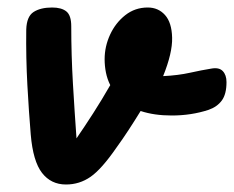

<svg xmlns="http://www.w3.org/2000/svg" viewBox="-20 -487 624 512"><path d="M156 5Q116 5 92 -26Q68 -57 62 -128Q57 -187 53 -260Q49 -333 50 -408Q51 -443 69.5 -455Q88 -467 119 -467Q144 -467 157 -456.5Q170 -446 170 -417Q170 -340 174.5 -263.5Q179 -187 184 -118Q206 -150 228.5 -185Q251 -220 274 -260Q266 -276 262.5 -293.5Q259 -311 259 -329Q259 -363 273.5 -394.5Q288 -426 314 -446.5Q340 -467 374 -467Q402 -467 420 -447Q438 -427 439 -386.5Q440 -346 415 -284Q455 -286 486.5 -293Q518 -300 543 -304Q564 -308 574 -297.5Q584 -287 584 -268Q584 -236 571.5 -219Q559 -202 536 -194Q490 -179 438 -179Q391 -179 355 -191Q339 -165 323 -140.5Q307 -116 291 -94Q251 -36 221.5 -15.5Q192 5 156 5Z"/></svg>

Font: Pacifico
Style: Regular
Weight: 400
Designer: Vernon Adams
Foundry: Vernon Adams
Version: Version 3.010; ttfautohint (v1.8.4.7-5d5b)